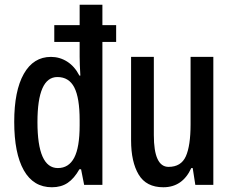

<svg xmlns="http://www.w3.org/2000/svg" viewBox="-20 -780 982 810"><path d="M199 10Q121 10 80.5 -61.5Q40 -133 40 -266Q40 -397 80.5 -468.5Q121 -540 195 -540Q232 -540 263.5 -520Q295 -500 315 -461H319Q316 -511 316 -540V-603H209V-674H316V-760H412V-674H470V-603H412V0H335L322 -66H315Q293 -27 265.5 -8.5Q238 10 199 10ZM224 -71Q270 -71 293 -114.5Q316 -158 316 -251V-273Q316 -367 293.5 -411Q271 -455 222 -455Q138 -455 138 -265Q138 -71 224 -71Z M880 -540V0H804L793 -71H787Q750 10 669 10Q597 10 565 -43.5Q533 -97 533 -188V-540H629V-210Q629 -76 691 -76Q744 -76 764 -120.5Q784 -165 784 -256V-540Z"/></svg>

Font: Noto Sans Georgian ExtraCondensed Medium
Style: Regular
Weight: 500
Width: 2
Designer: Monotype Design Team, Akaki Razmadze
Foundry: Google LLC
Version: Version 2.005; ttfautohint (v1.8.4.7-5d5b)